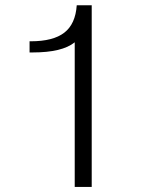

<svg xmlns="http://www.w3.org/2000/svg" viewBox="-20 -739 623 739"><path d="M267.6 -19.5H333V-718.8H275.4Q270.5 -646.5 227.5 -613.3Q184.6 -580.1 98.6 -580.1H93.8V-537.1H104.5Q163.1 -537.1 203.1 -546.9Q243.2 -556.6 267.6 -576.2Z"/></svg>

Font: Dotum
Style: Regular
Weight: 400
Version: Version 2.21